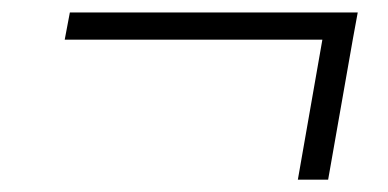

<svg xmlns="http://www.w3.org/2000/svg" viewBox="-20 -461 626 310"><path d="M84.5 -397 92.8 -440.9H557.6L549.8 -398.4L509.8 -170.9H460.9L500.5 -397Z"/></svg>

Font: Cascadia Mono ExtraLight
Style: Italic
Weight: 200
Italic angle: -10°
Monospace: yes
Designer: Aaron Bell
Foundry: Saja Typeworks
Version: Version 2404.023; ttfautohint (v1.8.4)